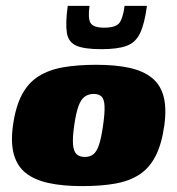

<svg xmlns="http://www.w3.org/2000/svg" viewBox="-20 -625 602 652"><path d="M259 7Q193 7 145 -3.5Q97 -14 67.5 -37.5Q38 -61 27 -101Q16 -141 24 -199Q33 -263 54.5 -303.5Q76 -344 111 -366Q146 -388 194.5 -396.5Q243 -405 307 -405Q373 -405 420 -394.5Q467 -384 496 -360.5Q525 -337 535.5 -297.5Q546 -258 538 -199Q529 -135 508 -94.5Q487 -54 453 -32Q419 -10 371 -1.5Q323 7 259 7ZM268 -92Q286 -92 297.5 -101.5Q309 -111 316.5 -134Q324 -157 330 -199Q336 -241 335 -264.5Q334 -288 325 -297Q316 -306 298 -306Q281 -306 268 -297Q255 -288 246.5 -264.5Q238 -241 232 -199Q226 -157 228 -134Q230 -111 240 -101.5Q250 -92 268 -92ZM324 -458Q266 -458 239 -470Q212 -482 207 -514Q202 -546 210 -605H284Q278 -563 287.5 -547Q297 -531 334 -531Q374 -531 386 -548Q398 -565 403 -605H479Q471 -545 456 -513Q441 -481 410.5 -469.5Q380 -458 324 -458Z"/></svg>

Font: Genos Thin Black
Style: Italic
Weight: 900
Italic angle: -8°
Version: Version 1.010